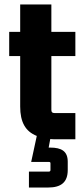

<svg xmlns="http://www.w3.org/2000/svg" viewBox="-20 -621 365 856"><path d="M316 -479H209V-601H70V-479H21V-371H70V-146C70 -77 93 -35 144 -15L119 101H198C202 101 205 102 205 107V137C205 142 202 144 198 144H109V215H195C253 215 282 191 282 137V100C282 53 254 37 204 37H197L204 -1C215 0 224 0 236 0H316V-117H223C213 -117 209 -121 209 -131V-371H316Z"/></svg>

Font: Gemini
Style: Regular
Weight: 700
Designer: Pushpananda Ekanayake, Sol Matas, Kosala Senevirathne
Foundry: Mooniak
Version: Version 1.000;PS 1.0;hotconv 1.0.86;makeotf.lib2.5.63406